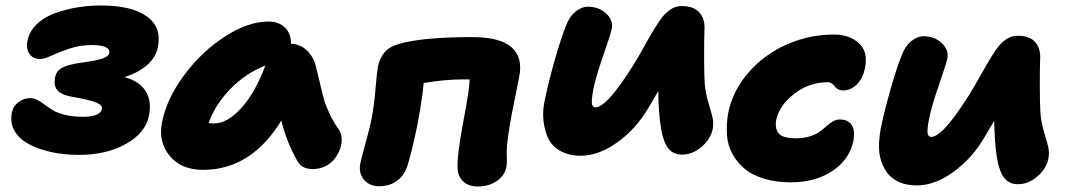

<svg xmlns="http://www.w3.org/2000/svg" viewBox="-20 -616 3870 694"><path d="M266.1 -56.2Q229 -56.2 193.1 -61.3Q157.2 -66.4 123.3 -78.1Q89.4 -89.8 64.9 -107.2Q40.5 -124.5 28.6 -150.9Q16.6 -177.2 22.9 -209Q27.8 -232.9 47.1 -247.1Q66.4 -261.2 87.9 -261.2Q102.5 -261.2 115.7 -254.4Q128.9 -247.6 141.8 -237.5Q154.8 -227.5 171.1 -217.5Q187.5 -207.5 215.8 -200.7Q244.1 -193.8 280.8 -193.8Q310.1 -193.8 328.1 -201.2Q346.2 -208.5 348.1 -222.2Q351.1 -236.3 327.4 -245.6Q303.7 -254.9 251 -264.2Q206.1 -271 189.5 -287.4Q172.9 -303.7 179.2 -336.9Q183.6 -360.4 206.1 -371.8Q228.5 -383.3 277.8 -390.1Q328.6 -397 350.3 -404.3Q372.1 -411.6 375 -423.8Q380.4 -453.1 311 -453.1Q268.6 -453.1 231 -440.4Q193.4 -427.7 167 -415.3Q140.6 -402.8 125 -402.8Q98.6 -402.8 86.2 -421.9Q73.7 -440.9 79.1 -467.8Q85.9 -502.9 113.5 -529.1Q141.1 -555.2 180.7 -569.1Q220.2 -583 261.2 -589.6Q302.2 -596.2 344.2 -596.2Q456.1 -596.2 510.5 -556.9Q564.9 -517.6 550.8 -446.8Q536.6 -373 430.2 -336.9Q482.9 -323.2 506.1 -287.1Q529.3 -251 518.1 -196.8Q505.9 -135.7 435.5 -95.9Q365.2 -56.2 266.1 -56.2Z M713.9 -2Q634.8 -2 593 -53Q551.3 -104 565.9 -174.8Q583 -260.3 646.2 -345.2Q709.5 -430.2 793.2 -484.1Q877 -538.1 950.7 -538.1Q987.3 -538.1 1009.8 -516.6Q1032.2 -495.1 1031.7 -458Q1066.9 -456.5 1091.3 -431.6Q1115.7 -406.7 1122.1 -374Q1127 -356.4 1136.5 -315.2Q1146 -273.9 1151.4 -255.1Q1156.7 -236.3 1170.7 -206.1Q1184.6 -175.8 1204.1 -148.9Q1213.4 -136.7 1214.8 -117.9Q1216.3 -99.1 1209.7 -79.8Q1203.1 -60.5 1190.7 -43.5Q1178.2 -26.4 1157 -15.6Q1135.7 -4.9 1109.9 -4.9Q1070.3 -4.9 1054.7 -34.2Q1015.1 -104 997.1 -180.2Q887.7 -2 713.9 -2ZM754.9 -169.9Q800.8 -169.9 851.3 -224.6Q901.9 -279.3 939 -378.9Q869.1 -352.1 813.2 -294.9Q757.3 -237.8 733.9 -170.9Q740.7 -169.9 754.9 -169.9Z M1706.5 58.1Q1675.3 58.1 1656 41.3Q1636.7 24.4 1634.3 -2.9Q1630.4 -47.4 1653.8 -171.6Q1677.2 -295.9 1677.2 -321.8V-329.1H1656.2Q1588.9 -329.1 1511.2 -315.9Q1508.8 -274.4 1489.3 -167Q1462.9 -41 1448.2 -4.9Q1436.5 23.4 1411.1 40.3Q1385.7 57.1 1350.6 57.1Q1315.4 57.1 1295.7 33.7Q1275.9 10.3 1282.2 -24.9Q1285.2 -40 1301.5 -99.4Q1317.9 -158.7 1323.2 -187Q1332 -232.4 1337.2 -293.5Q1342.3 -354.5 1346.2 -376Q1353 -406.7 1369.9 -426.8Q1386.7 -446.8 1418.5 -456.1Q1502.4 -481.9 1687.5 -481.9Q1787.1 -481.9 1829.1 -445.1Q1871.1 -408.2 1856.4 -336.9Q1854.5 -326.7 1844.5 -277.1Q1834.5 -227.5 1828.6 -197.5Q1822.8 -167.5 1817.1 -127.9Q1811.5 -88.4 1811.5 -65.9Q1811.5 -64.5 1812 -50.5Q1812.5 -36.6 1812 -27.3Q1811.5 -18.1 1809.6 -9.8Q1803.7 19.5 1774.9 38.8Q1746.1 58.1 1706.5 58.1Z M2079.1 -53.2Q2036.1 -53.2 2005.6 -70.3Q1975.1 -87.4 1961.7 -116Q1948.2 -144.5 1944.3 -181.6Q1940.4 -218.8 1950.2 -258.8Q1963.4 -323.2 1986.1 -402.1Q2008.8 -481 2025.4 -522Q2037.6 -555.2 2059.6 -573.5Q2081.5 -591.8 2105 -591.8Q2144.5 -591.8 2170.9 -567.4Q2197.3 -543 2191.4 -512.2Q2188 -494.1 2160.9 -416.5Q2133.8 -338.9 2125 -294.9Q2115.7 -247.1 2121.1 -235.4Q2125 -228.5 2132.3 -228Q2168 -228 2243.2 -340.8Q2264.6 -371.6 2288.3 -412.6Q2312 -453.6 2328.1 -482.7Q2344.2 -511.7 2362.5 -538.8Q2380.9 -565.9 2400.9 -580.1Q2420.9 -594.2 2443.4 -594.2Q2487.8 -594.2 2508.3 -570.6Q2528.8 -546.9 2526.4 -508.8Q2524.9 -471.2 2525.1 -405.5Q2525.4 -339.8 2527.3 -314Q2530.3 -279.8 2539.8 -248Q2549.3 -216.3 2554.9 -194.1Q2560.5 -171.9 2556.2 -149.9Q2548.8 -113.3 2515.9 -85.2Q2482.9 -57.1 2445.3 -57.1Q2422.9 -57.1 2407.5 -68.1Q2392.1 -79.1 2382.8 -102.3Q2373.5 -125.5 2368.9 -154.3Q2364.3 -183.1 2361.3 -226.1Q2359.4 -266.1 2359.4 -287.1Q2356.4 -282.2 2344 -260.3Q2331.5 -238.3 2323.2 -225.1Q2279.3 -150.4 2211.9 -101.8Q2144.5 -53.2 2079.1 -53.2Z M2838.9 43Q2785.6 43 2742.9 30.3Q2700.2 17.6 2672.6 -5.1Q2645 -27.8 2627.7 -59.1Q2610.4 -90.3 2607.7 -127.4Q2605 -164.6 2611.8 -206.1Q2628.4 -289.1 2686.3 -354.7Q2744.1 -420.4 2825.2 -455.8Q2906.2 -491.2 2994.6 -491.2Q3049.8 -491.2 3084 -460.4Q3118.2 -429.7 3106.9 -372.1Q3099.1 -332 3076.7 -310.5Q3054.2 -289.1 3028.8 -289.1Q3017.1 -289.1 3008.8 -293.7Q3000.5 -298.3 2996.8 -304Q2993.2 -309.6 2986.6 -314.2Q2980 -318.8 2971.7 -318.8Q2905.3 -318.8 2851.1 -277.1Q2796.9 -235.4 2785.6 -182.1Q2780.3 -151.4 2794.7 -133.8Q2809.1 -116.2 2857.9 -116.2Q2886.2 -116.2 2908.2 -123.3Q2930.2 -130.4 2943.4 -140.4Q2956.5 -150.4 2967.5 -160.2Q2978.5 -169.9 2990.2 -177Q3002 -184.1 3015.6 -184.1Q3044.9 -184.1 3058.3 -164.8Q3071.8 -145.5 3064 -104Q3048.8 -37.1 2987.3 2.9Q2925.8 43 2838.9 43Z M3293.5 54.2Q3258.8 54.2 3232.2 43Q3205.6 31.7 3189.9 12.5Q3174.3 -6.8 3165.5 -33Q3156.7 -59.1 3157.2 -89.4Q3157.7 -119.6 3163.6 -151.9Q3176.8 -216.3 3199.5 -295.2Q3222.2 -374 3238.8 -415Q3251 -448.2 3272.9 -466.6Q3294.9 -484.9 3318.4 -484.9Q3357.9 -484.9 3384 -460.2Q3410.2 -435.5 3404.3 -404.8Q3400.9 -386.7 3374 -309.3Q3347.2 -231.9 3338.4 -188Q3329.1 -140.1 3334.5 -128.4Q3338.4 -121.6 3345.7 -121.1Q3382.3 -121.1 3457.5 -233.9Q3479 -264.6 3502.7 -305.7Q3526.4 -346.7 3542.5 -375.5Q3558.6 -404.3 3576.9 -431.6Q3595.2 -459 3615.2 -472.9Q3635.3 -486.8 3657.7 -486.8Q3702.1 -486.8 3722.2 -463.4Q3742.2 -439.9 3739.7 -401.9Q3738.3 -364.3 3738.5 -298.6Q3738.8 -232.9 3740.7 -207Q3743.7 -172.9 3753.2 -141.1Q3762.7 -109.4 3768.3 -87.2Q3773.9 -64.9 3769.5 -43Q3762.2 -6.3 3729.7 21.7Q3697.3 49.8 3659.7 49.8Q3637.2 49.8 3621.8 38.8Q3606.4 27.8 3597.2 4.6Q3587.9 -18.6 3583.3 -47.4Q3578.6 -76.2 3575.7 -119.1Q3573.7 -159.2 3573.7 -179.2Q3559.6 -156.7 3537.6 -118.2Q3493.7 -43.5 3426.3 5.4Q3358.9 54.2 3293.5 54.2Z"/></svg>

Font: Shantell Sans Bouncy
Style: Italic
Weight: 800
Italic angle: -11.31°
Designer: Stephen Nixon, Anya Danilova, Shantell Martin
Foundry: Arrow Type
Version: Version 1.006;[9816181b4]